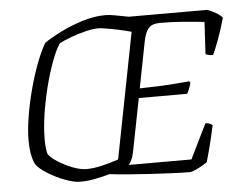

<svg xmlns="http://www.w3.org/2000/svg" viewBox="-51 -782 1059 844"><g transform="rotate(-5 478.5 -360.0)"><path d="M270 0Q248 0 218.5 -9.5Q189 -19 160.5 -33.5Q132 -48 109.5 -64.5Q87 -81 78 -95Q68 -116 63.5 -142.5Q59 -169 59 -200Q59 -246 68.5 -304.5Q78 -363 94 -423.5Q110 -484 130 -536.5Q150 -589 170 -622Q199 -642 245 -665Q291 -688 343 -704Q395 -720 443 -720Q459 -720 484.5 -715.5Q510 -711 545 -704H891Q911 -697 929 -686.5Q947 -676 957 -664Q942 -610 926 -567.5Q910 -525 900 -504Q886 -504 878 -506.5Q870 -509 867 -511L875 -652Q842 -656 787 -660.5Q732 -665 680 -665Q645 -665 629.5 -648Q614 -631 606 -591L566 -386Q617 -387 653 -388.5Q689 -390 720 -392.5Q751 -395 786 -398L790 -391Q780 -357 771 -344H558L513 -115Q509 -92 501.5 -76.5Q494 -61 489 -55H765L840 -208Q852 -208 860 -204Q868 -200 871 -197Q866 -173 857 -135Q848 -97 831 -37Q817 -27 793 -14.5Q769 -2 754 0Q725 0 679.5 -2Q634 -4 582 -7Q530 -10 482 -14Q434 -18 400 -22Q368 -13 335 -6.5Q302 0 270 0ZM302 -53Q333 -53 371 -62Q409 -71 444 -83L552 -637Q527 -644 496.5 -650.5Q466 -657 441.5 -661Q417 -665 409 -665Q385 -665 351.5 -657Q318 -649 286 -637Q254 -625 233 -614Q214 -585 195.5 -534.5Q177 -484 162 -424Q147 -364 138.5 -305.5Q130 -247 130 -201Q130 -155 137 -134Q147 -118 176.5 -99Q206 -80 240.5 -66.5Q275 -53 302 -53Z"/></g></svg>

Font: Texturina 72pt 72pt ExtraLight
Style: Italic
Weight: 200
Italic angle: -11°
Designer: Guillermo Torres Carreño
Foundry: Omnibus-Type
Version: Version 1.002; ttfautohint (v1.8.3)